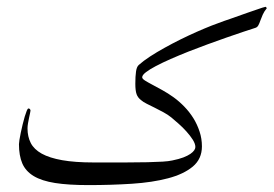

<svg xmlns="http://www.w3.org/2000/svg" viewBox="-20 -473 797 559"><path d="M756.8 -449.2Q749 -439.5 744.9 -430.2Q740.7 -420.9 738 -413.1Q735.4 -405.3 732.4 -399.7Q729.5 -394 724.1 -392.1Q709 -387.2 686.8 -379.9Q664.6 -372.6 638.4 -363.3Q612.3 -354 584 -343.8Q555.7 -333.5 528.6 -322.8Q501.5 -312 477.1 -301.3Q452.6 -290.5 434.1 -280.8Q415.5 -271 404.8 -262.7Q394 -254.4 394 -248Q394 -243.7 402.1 -238.5Q410.2 -233.4 423.1 -226.6Q436 -219.7 452.4 -210.7Q468.8 -201.7 485.8 -189.5Q502 -177.7 516.8 -162.4Q531.7 -147 543 -128.9Q554.2 -110.8 561 -90.1Q567.9 -69.3 567.9 -46.9Q567.9 -10.3 541.3 12Q514.6 34.2 469.2 46.1Q423.8 58.1 364 62Q304.2 65.9 237.8 65.9Q179.2 65.9 140.4 59.8Q101.6 53.7 78.1 39.6Q54.7 25.4 44.9 2.7Q35.2 -20 35.2 -53.2Q35.2 -56.6 36.6 -65.9Q38.1 -75.2 40.5 -86.7Q43 -98.1 45.9 -110.6Q48.8 -123 52 -133.5Q55.2 -144 57.9 -150.6Q60.5 -157.2 63 -157.2Q65.4 -157.2 67.1 -155.3Q68.8 -153.3 68.8 -150.9Q68.8 -148.9 67.4 -143.1Q65.9 -137.2 64.5 -129.6Q63 -122.1 61.5 -113.8Q60.1 -105.5 60.1 -99.1Q60.1 -75.2 69.6 -56.6Q79.1 -38.1 101.6 -25.6Q124 -13.2 161.1 -6.6Q198.2 0 252.9 0Q305.7 0 344 0Q382.3 0 409.2 -0.7Q436 -1.5 453.4 -2.4Q470.7 -3.4 481.9 -5.9Q501 -9.8 513.7 -14.6Q526.4 -19.5 534.2 -24.9Q542 -30.3 545.4 -35.4Q548.8 -40.5 548.8 -44.9Q548.8 -54.2 541.3 -66.2Q533.7 -78.1 522.9 -90.1Q512.2 -102.1 500 -112.8Q487.8 -123.5 479 -130.9Q468.8 -139.2 455.8 -146.2Q442.9 -153.3 430.4 -159.4Q418 -165.5 407.2 -170.9Q396.5 -176.3 391.1 -181.2Q381.3 -188.5 377.7 -198.7Q374 -209 374 -229Q374 -251 376 -264.6Q377.9 -278.3 383.8 -283.7Q397.5 -295.9 417 -308.6Q436.5 -321.3 459 -333.7Q481.4 -346.2 505.6 -358.2Q529.8 -370.1 553 -380.4Q576.2 -390.6 596.7 -398.7Q617.2 -406.7 632.8 -412.1Q639.2 -414.1 650.1 -418Q661.1 -421.9 674.1 -426.5Q687 -431.2 700.4 -435.8Q713.9 -440.4 725.1 -444.3Q736.3 -448.2 743.9 -450.7Q751.5 -453.1 752.9 -453.1Q754.4 -453.1 754.9 -451.9Q755.4 -450.7 756.8 -449.2Z"/></svg>

Font: Scheherazade
Style: Regular
Weight: 400
Designer: SIL International
Foundry: SIL International
Version: Version 2.100 (build 932/914)